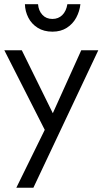

<svg xmlns="http://www.w3.org/2000/svg" viewBox="-20 -653 485 907"><path d="M0.5 -415.5H83L229.5 -118.2L363.8 -415.5H444.3L137.7 233.9H57.1L191.4 -39.6ZM159.7 -633.3Q162.1 -602.5 180.2 -583Q198.2 -563.5 227.5 -563.5Q255.9 -563.5 274.4 -582Q293 -600.6 298.3 -633.3H359.9Q356 -599.1 340.1 -569.6Q324.2 -540 295.7 -521.7Q267.1 -503.4 228 -503.4Q187 -503.4 158 -521.7Q128.9 -540 113.8 -569.8Q98.6 -599.6 97.7 -633.3Z"/></svg>

Font: NMS Futura Pro Book
Style: Regular
Weight: 400
Designer: Blend3rman
Version: Version 0.1